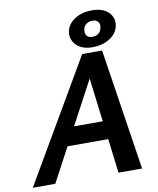

<svg xmlns="http://www.w3.org/2000/svg" viewBox="-113 -953 846 1026"><g transform="rotate(-10 309.5 -439.5)"><path d="M446 0 373 -592H419L103 0H-19L365 -658H473L574 0ZM133 -186 188 -285H458L487 -186ZM428 -684Q367 -684 337 -717Q307 -750 317 -793Q326 -831 364.5 -855Q403 -879 456 -879Q499 -879 526 -863.5Q553 -848 563.5 -823Q574 -798 567 -771Q557 -731 517.5 -707.5Q478 -684 428 -684ZM435 -739Q455 -739 468.5 -749.5Q482 -760 485 -778Q490 -799 480 -811.5Q470 -824 450 -824Q430 -824 416 -813.5Q402 -803 399 -786Q395 -764 404.5 -751.5Q414 -739 435 -739Z"/></g></svg>

Font: Ysabeau
Style: Bold Italic
Weight: 700
Italic angle: -12°
Designer: Christian Thalmann (Catharsis Fonts)
Version: Version 2.002